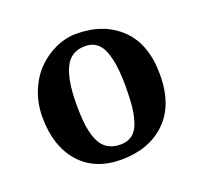

<svg xmlns="http://www.w3.org/2000/svg" viewBox="-89 -550 693 660"><g transform="rotate(-20 258.0 -220.0)"><path d="M43.9 0ZM349.1 -220.2Q349.1 -262.2 345.2 -293.2Q341.3 -324.2 332.3 -349.4Q323.2 -374.5 306.4 -387.2Q289.6 -399.9 265.1 -399.9Q212.4 -399.9 190.7 -354.2Q168.9 -308.6 168.9 -220.2Q168.9 -185.5 171.4 -159.2Q173.8 -132.8 180.4 -109.6Q187 -86.4 197.5 -71.5Q208 -56.6 225.1 -48.3Q242.2 -40 265.1 -40Q290.5 -40 307.6 -52.7Q324.7 -65.4 333.5 -90.8Q342.3 -116.2 345.7 -146.7Q349.1 -177.2 349.1 -220.2ZM250 9.8Q153.3 9.8 98.6 -52.2Q43.9 -114.3 43.9 -220.2Q43.9 -271 62 -314.9Q80.1 -358.9 109.4 -387.9Q138.7 -417 175.5 -433.6Q212.4 -450.2 250 -450.2Q351.1 -450.2 412.6 -391.1Q474.1 -332 474.1 -220.2Q474.1 -108.4 412.6 -49.3Q351.1 9.8 250 9.8Z"/></g></svg>

Font: Pfennig
Style: Bold
Weight: 700
Version: Version 20120410 ; ttfautohint (v0.8)